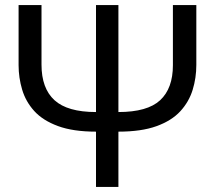

<svg xmlns="http://www.w3.org/2000/svg" viewBox="-20 -734 844 754"><path d="M751 -714V-479Q751 -428 736.5 -381Q722 -334 688 -297Q654 -260 594.5 -238.5Q535 -217 445 -217V0H357V-217Q267 -217 207.5 -239Q148 -261 114.5 -298Q81 -335 67 -382Q53 -429 53 -478V-714H143V-480Q143 -387 194 -340.5Q245 -294 357 -294V-714H445V-294Q559 -294 609 -340.5Q659 -387 659 -478V-714Z"/></svg>

Font: Noto IKEA Arabic
Style: Regular
Weight: 400
Designer: Monotype Design Team
Foundry: Monotype Imaging Inc.
Version: Version 1.200